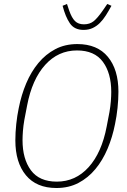

<svg xmlns="http://www.w3.org/2000/svg" viewBox="-20 -931 639 963"><path d="M263 12Q163 12 110 -52Q57 -116 57 -227Q57 -266 61.5 -308.5Q66 -351 74 -389Q87 -455 111.5 -513Q136 -571 172.5 -615Q209 -659 257.5 -684.5Q306 -710 368 -710Q468 -710 521 -646Q574 -582 574 -471Q574 -432 569.5 -389.5Q565 -347 557 -309Q544 -243 519.5 -185Q495 -127 458.5 -83Q422 -39 373.5 -13.5Q325 12 263 12ZM265 -20Q359 -20 424.5 -92.5Q490 -165 515 -296L529 -369Q534 -398 536 -424Q538 -450 538 -470Q538 -564 496 -621Q454 -678 366 -678Q272 -678 206.5 -605.5Q141 -533 116 -402L102 -329Q97 -300 95 -274Q93 -248 93 -228Q93 -134 135 -77Q177 -20 265 -20ZM399 -781Q353 -781 330.5 -814Q308 -847 294 -902L316 -911L327 -878Q340 -841 356.5 -825Q373 -809 401 -809Q430 -809 449.5 -824.5Q469 -840 496 -879L518 -911L539 -902Q525 -876 511 -854Q497 -832 481 -816Q465 -800 445 -790.5Q425 -781 399 -781Z"/></svg>

Font: IBM Plex Sans Cond ExtLt
Style: Italic
Weight: 200
Width: 3
Italic angle: -11°
Designer: Mike Abbink, Paul van der Laan, Pieter van Rosmalen
Foundry: Bold Monday
Version: Version 1.3